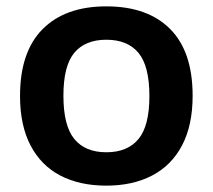

<svg xmlns="http://www.w3.org/2000/svg" viewBox="-20 -574 669 604"><path d="M43 -272Q43 -411 114.2 -482.5Q185.5 -554 314.5 -554Q444 -554 515 -483Q586 -412 586 -272.5Q586 -180 552.8 -116.8Q519.5 -53.5 458.5 -21.8Q397.5 10 314.5 10Q231 10 170.2 -21.5Q109.5 -53 76.2 -116.2Q43 -179.5 43 -272ZM450 -271.5Q450 -366.5 415.5 -407.8Q381 -449 314.5 -449Q248 -449 213.8 -408Q179.5 -367 179.5 -273Q179.5 -178.5 213.8 -136.8Q248 -95 314.5 -95Q381 -95 415.5 -136.5Q450 -178 450 -271.5Z"/></svg>

Font: Encode Sans Semi Expanded SmBd
Style: Regular
Weight: 600
Width: 6
Designer: Multiple Designers
Foundry: Impallari Type
Version: Version 2.000